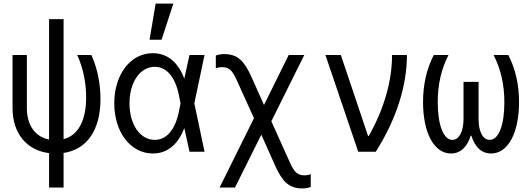

<svg xmlns="http://www.w3.org/2000/svg" viewBox="-20 -847 2940 1072"><path d="M490 -540H411C447 -462 461 -376 461 -304C461 -171 415 -91 335 -70V-740H254V-68C176 -83 130 -148 130 -244V-540H50V-244C50 -103 128 -8 254 8V200H335V7C464 -12 541 -119 541 -294C541 -370 527 -460 490 -540Z M833 -550C709 -550 618 -432 618 -270C618 -109 709 10 834 10C913 10 974 -39 1009 -132L1038 0H1122L1065 -270L1122 -540H1038L1009 -408C974 -501 913 -550 833 -550ZM978 -220C957 -121 909 -66 844 -66C762 -66 703 -152 703 -270C703 -388 762 -474 844 -474C909 -474 957 -419 978 -320L988 -270ZM948 -827H849L815 -625H882Z M1206 200H1292L1439 -95L1519 84C1555 161 1590 205 1667 205C1683 205 1698 203 1715 197V125C1704 130 1692 132 1680 132C1637 132 1621 109 1598 59L1495 -170L1679 -540H1592L1454 -261L1381 -424C1345 -501 1310 -545 1233 -545C1217 -545 1202 -543 1185 -537V-465C1196 -470 1208 -472 1220 -472C1263 -472 1279 -449 1302 -399L1398 -187Z M1980 0H2078C2192 -179 2252 -366 2252 -540H2169C2169 -394 2124 -238 2039 -88H2035L1883 -540H1797Z M2722 10C2817 10 2878 -106 2878 -277C2878 -375 2858 -463 2818 -540H2736C2776 -461 2796 -376 2796 -275C2796 -150 2765 -66 2714 -66C2675 -66 2652 -114 2652 -182V-390H2568V-182C2568 -114 2544 -66 2506 -66C2456 -66 2424 -150 2424 -276C2424 -376 2444 -461 2484 -540H2402C2362 -463 2342 -375 2342 -277C2342 -106 2403 10 2498 10C2552 10 2589 -28 2608 -89H2612C2631 -28 2667 10 2722 10Z"/></svg>

Font: CommitMono-dimboump
Style: Regular
Weight: 400
Monospace: yes
Designer: Eigil Nikolajsen
Foundry: Eigil Nikolajsen
Version: Version 1.143